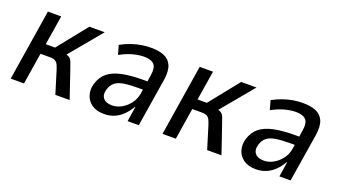

<svg xmlns="http://www.w3.org/2000/svg" viewBox="-50 -879 2221 1261"><g transform="rotate(20 1061.0 -248.5)"><path d="M44 0 123 -497H216L183 -291H248L413 -497H520L319 -255L316 -278Q346 -272 357.5 -262.5Q369 -253 375 -236Q381 -219 392 -188L456 0H356L308 -156Q301 -178 294.5 -191.5Q288 -205 275.5 -212.5Q263 -220 236 -220H172L137 0Z M698 9Q645 9 612 -14.5Q579 -38 568 -75.5Q557 -113 569 -154Q584 -205 620 -234.5Q656 -264 717 -277Q778 -290 867 -290H910L901 -229H857Q796 -229 755.5 -223Q715 -217 692 -199Q669 -181 659 -146Q648 -109 666.5 -85.5Q685 -62 729 -62Q762 -62 794.5 -80Q827 -98 851 -130Q875 -162 881 -204L901 -335Q910 -391 889 -413Q868 -435 819 -435Q786 -435 744.5 -424.5Q703 -414 653 -387L635 -451Q672 -471 707 -483Q742 -495 776 -500.5Q810 -506 842 -506Q896 -506 933 -491Q970 -476 986.5 -439Q1003 -402 993 -336L939 0H861L877 -104H874Q855 -71 829 -45Q803 -19 770.5 -5Q738 9 698 9Z M1105 0 1184 -497H1277L1244 -291H1309L1474 -497H1581L1380 -255L1377 -278Q1407 -272 1418.5 -262.5Q1430 -253 1436 -236Q1442 -219 1453 -188L1517 0H1417L1369 -156Q1362 -178 1355.5 -191.5Q1349 -205 1336.5 -212.5Q1324 -220 1297 -220H1233L1198 0Z M1759 9Q1706 9 1673 -14.5Q1640 -38 1629 -75.5Q1618 -113 1630 -154Q1645 -205 1681 -234.5Q1717 -264 1778 -277Q1839 -290 1928 -290H1971L1962 -229H1918Q1857 -229 1816.5 -223Q1776 -217 1753 -199Q1730 -181 1720 -146Q1709 -109 1727.5 -85.5Q1746 -62 1790 -62Q1823 -62 1855.5 -80Q1888 -98 1912 -130Q1936 -162 1942 -204L1962 -335Q1971 -391 1950 -413Q1929 -435 1880 -435Q1847 -435 1805.5 -424.5Q1764 -414 1714 -387L1696 -451Q1733 -471 1768 -483Q1803 -495 1837 -500.5Q1871 -506 1903 -506Q1957 -506 1994 -491Q2031 -476 2047.5 -439Q2064 -402 2054 -336L2000 0H1922L1938 -104H1935Q1916 -71 1890 -45Q1864 -19 1831.5 -5Q1799 9 1759 9Z"/></g></svg>

Font: Nunito Sans 7pt Condensed Medium
Style: Italic
Weight: 500
Width: 3
Italic angle: -9°
Designer: Vernon Adams
Foundry: Vernon Adams
Version: Version 3.101;gftools[0.9.27]